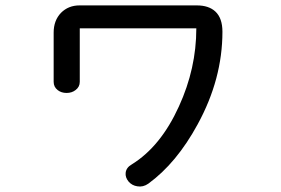

<svg xmlns="http://www.w3.org/2000/svg" viewBox="-20 -728 1040 711"><path d="M274.4 -708Q233.4 -708 206.1 -680.7Q178.7 -652.3 178.7 -607.4V-424.8Q178.7 -406.2 193.4 -394.5Q207 -383.8 226.6 -383.8Q246.1 -383.8 259.8 -394.5Q275.4 -406.2 275.4 -424.8V-623H707Q707 -474.6 642.6 -334Q575.2 -185.5 467.8 -119.1Q447.3 -107.4 445.3 -87.9Q443.4 -71.3 456.1 -55.7Q468.8 -41 488.3 -38.1Q509.8 -34.2 529.3 -47.9Q633.8 -124 711.9 -267.6Q803.7 -435.5 803.7 -610.4Q803.7 -661.1 777.3 -685.5Q752.9 -708 709 -708Z"/></svg>

Font: Gungsuh
Style: Regular
Weight: 400
Version: Version 2.21